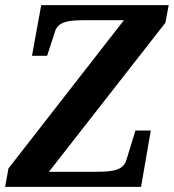

<svg xmlns="http://www.w3.org/2000/svg" viewBox="-46 -730 679 750"><path d="M82 -59H328Q357 -59 378 -61Q399 -63 413 -68.5Q427 -74 435.5 -83Q444 -92 448 -106L483 -220H543L505 0H-26L-13 -72L466 -687L493 -651H279Q254 -651 235 -649Q216 -647 203 -642Q190 -637 181 -628Q172 -619 168 -604L138 -512H79L115 -710H613L600 -641L110 -14Z"/></svg>

Font: Roboto Serif 72pt SemiCondensed SemiBold
Style: Italic
Weight: 600
Width: 4
Italic angle: -10°
Designer: Greg Gazdowicz
Foundry: Commercial Type
Version: Version 1.008